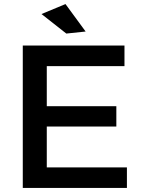

<svg xmlns="http://www.w3.org/2000/svg" viewBox="-20 -924 696 944"><path d="M92 -700H592V-599H210V-402H552V-302H210V-101H604V0H92ZM302 -904 401 -769 306 -759 184 -855Z"/></svg>

Font: Argentum Sans
Style: Regular
Weight: 400
Designer: Julieta Ulanovsky, Owen Earl, Chris M. Simpson, Rasmus Andersson, Cristiano Sobral
Foundry: The Argentum Sans Project Authors
Version: Version 3.135; ttfautohint (v1.8.4.7-5d5b-dirty)